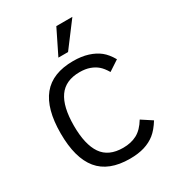

<svg xmlns="http://www.w3.org/2000/svg" viewBox="-220 -1055 1085 1195"><g transform="rotate(-30 322.5 -458.0)"><path d="M606.9 -118.2Q574.7 -66.4 541.3 -39.8Q507.8 -13.2 463.4 0.5Q418.9 14.2 358.9 14.2Q207 14.2 135 -73.5Q63 -161.1 63 -337.9Q63 -514.2 134.5 -602.1Q206.1 -689.9 355 -689.9Q414.1 -689.9 460.4 -675.3Q506.8 -660.6 538.8 -635Q570.8 -609.4 597.2 -563L522.9 -514.2Q501.5 -550.3 479.5 -569.1Q457.5 -587.9 426.8 -598.9Q396 -609.9 355 -609.9Q253.4 -609.9 205.8 -542.2Q158.2 -474.6 158.2 -337.9Q158.2 -203.1 205.1 -134.5Q252 -65.9 356 -65.9Q413.6 -65.9 456.1 -88.6Q498.5 -111.3 532.2 -167ZM356 -753.9H286.6L373.5 -930.2H488.8Z"/></g></svg>

Font: ClearSansRegular
Style: Regular
Weight: 400
Foundry: Intel Corporation
Version: Version 1.00